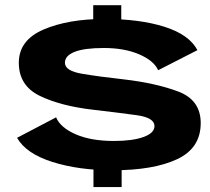

<svg xmlns="http://www.w3.org/2000/svg" viewBox="-20 -718 833 760"><path d="M349 -603H460V-697.5H349ZM350 22.5H461.5V-68H350ZM426.5 -44Q587.5 -44 681 -87.8Q774.5 -131.5 774.5 -231Q774.5 -322.5 684.8 -356Q595 -389.5 468.5 -404Q373 -414.5 305 -426Q237 -437.5 237 -469.5Q237 -497.5 275.5 -512.8Q314 -528 391 -528Q473 -528 531.2 -502.8Q589.5 -477.5 606 -440L761.5 -519.5Q729 -581 631 -612Q533 -643 394 -643Q250 -643 152.2 -601Q54.5 -559 54.5 -469.5Q54.5 -378.5 138.2 -338.2Q222 -298 349.5 -283.5Q448.5 -272 520 -262.2Q591.5 -252.5 591.5 -219Q591.5 -191.5 548.2 -175.8Q505 -160 431 -160Q340 -160 279.5 -186.5Q219 -213 202 -253.5L47.5 -172.5Q83 -110 187.2 -77Q291.5 -44 426.5 -44Z"/></svg>

Font: Anybody Expanded
Style: Bold
Weight: 700
Width: 7
Designer: Tyler Finck
Foundry: Etcetera Type Company
Version: Version 1.113;gftools[0.9.25]